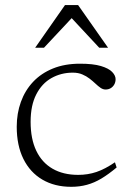

<svg xmlns="http://www.w3.org/2000/svg" viewBox="-20 -710 502 740"><path d="M288.5 -464.5Q339 -464.5 369 -455.5Q399 -446.5 412.2 -432.8Q425.5 -419 425.5 -405Q425.5 -393.5 420.5 -384.5Q415.5 -375.5 406.8 -370.2Q398 -365 387 -365Q377 -365 367.5 -371.5Q358 -378 347.8 -387.8Q337.5 -397.5 325.2 -407Q313 -416.5 297.2 -423.2Q281.5 -430 260.5 -430Q215.5 -430 178.5 -409.2Q141.5 -388.5 119.8 -346.2Q98 -304 98 -240.5Q98 -174.5 119.8 -129Q141.5 -83.5 182.5 -59.8Q223.5 -36 281.5 -36Q318.5 -36 351.8 -47.2Q385 -58.5 423 -84.5L429.5 -64.5Q398.5 -38.5 371 -22Q343.5 -5.5 315.2 2.2Q287 10 254.5 10Q190.5 10 143.2 -17.8Q96 -45.5 70.2 -97.5Q44.5 -149.5 44.5 -221.5Q44.5 -273 60.5 -317.2Q76.5 -361.5 107.5 -394.5Q138.5 -427.5 184 -446Q229.5 -464.5 288.5 -464.5ZM115.5 -526 230.5 -690.5H281L396.5 -526H362.5L246.5 -650.5H266L149.5 -526Z"/></svg>

Font: Newsreader Light
Style: Regular
Weight: 300
Designer: Hugues Gentile
Foundry: Production Type
Version: Version 1.003